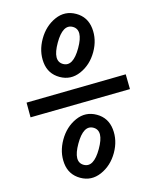

<svg xmlns="http://www.w3.org/2000/svg" viewBox="-100 -703 638 782"><g transform="rotate(15 219.0 -312.5)"><path d="M231.4 -500Q231.4 -446.3 202.1 -406.7Q172.9 -367.2 125 -367.2Q76.2 -367.2 47.4 -406.7Q18.6 -446.3 18.6 -500Q18.6 -553.7 47.4 -593.3Q76.2 -632.8 125 -632.8Q172.9 -632.8 202.1 -593.3Q231.4 -553.7 231.4 -500ZM168 -500Q168 -578.1 125 -578.1Q82 -578.1 82 -500Q82 -421.9 125 -421.9Q168 -421.9 168 -500ZM382.8 -447.3 415 -393.6 53.7 -177.7 22.5 -231.4ZM418.9 -125Q418.9 -71.3 389.6 -31.7Q360.4 7.8 312.5 7.8Q263.7 7.8 234.9 -31.7Q206.1 -71.3 206.1 -125Q206.1 -178.7 234.9 -218.3Q263.7 -257.8 312.5 -257.8Q360.4 -257.8 389.6 -218.3Q418.9 -178.7 418.9 -125ZM355.5 -125Q355.5 -203.1 312.5 -203.1Q269.5 -203.1 269.5 -125Q269.5 -46.9 312.5 -46.9Q355.5 -46.9 355.5 -125Z"/></g></svg>

Font: Sudo
Style: Bold
Weight: 700
Monospace: yes
Designer: Jens Kutilek
Foundry: Jens Kutilek
Version: Version 0.040